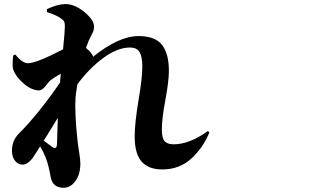

<svg xmlns="http://www.w3.org/2000/svg" viewBox="-20 -845 1540 932"><path d="M230.5 -133.8Q254.9 -113.3 256.8 -146.5Q256.8 -155.3 258.3 -199.2Q259.8 -243.2 260.7 -273.4Q248 -252.9 225.1 -214.8Q202.1 -176.8 192.4 -162.1Q227.5 -136.7 230.5 -133.8ZM989.3 -209 996.1 -202.1Q966.8 -128.9 909.2 -75.7Q851.6 -22.5 767.6 -22.5Q701.2 -22.5 667.5 -60.5Q633.8 -98.6 633.8 -182.6Q633.8 -247.1 652.3 -357.4Q670.9 -467.8 670.9 -521.5Q670.9 -569.3 657.7 -591.8Q644.5 -614.3 610.4 -614.3Q550.8 -614.3 481.9 -564Q413.1 -513.7 355.5 -435.5Q346.7 -378.9 346.7 -373Q341.8 -296.9 356.4 -161.1Q358.4 -141.6 364.3 -105.5Q370.1 -69.3 370.1 -51.8Q370.1 1 346.2 33.7Q322.3 66.4 289.1 66.4Q234.4 66.4 225.6 12.7Q216.8 -41 202.1 -79.1Q189.5 -110.4 174.8 -134.8L160.2 -111.3Q144.5 -86.9 138.2 -77.6Q131.8 -68.4 118.2 -57.1Q104.5 -45.9 90.8 -45.9Q69.3 -44.9 53.7 -63.5Q38.1 -82 38.1 -113.3Q38.1 -163.1 71.3 -196.3Q167 -292 271.5 -444.3Q271.5 -451.2 272.9 -465.3Q274.4 -479.5 275.4 -487.3Q242.2 -468.8 223.6 -454.1Q218.8 -450.2 201.7 -428.2Q184.6 -406.2 169.9 -406.2Q132.8 -406.2 93.3 -440.9Q53.7 -475.6 43 -511.7Q39.1 -526.4 43.9 -576.2L54.7 -580.1Q87.9 -538.1 116.2 -538.1Q156.2 -538.1 286.1 -605.5Q294.9 -695.3 294.9 -716.8Q294.9 -733.4 291 -740.7Q287.1 -748 274.4 -756.8Q248 -774.4 208 -786.1V-800.8Q259.8 -825.2 297.9 -825.2Q342.8 -825.2 389.6 -786.6Q436.5 -748 436.5 -715.8Q436.5 -707 434.1 -698.2Q431.6 -689.5 428.2 -683.1Q424.8 -676.8 419.4 -665.5Q414.1 -654.3 410.2 -646.5Q408.2 -641.6 403.8 -629.4Q399.4 -617.2 397.5 -612.3Q429.7 -585 431.6 -569.3Q556.6 -669.9 652.3 -669.9Q733.4 -669.9 766.6 -627Q799.8 -584 799.8 -501Q799.8 -451.2 782.7 -359.9Q765.6 -268.6 765.6 -214.8Q765.6 -175.8 778.8 -160.2Q792 -144.5 823.2 -144.5Q899.4 -144.5 989.3 -209Z"/></svg>

Font: Bpmf Zihi Serif Heavy
Style: Heavy
Weight: 900
Foundry: But Ko
Version: Version 1.320